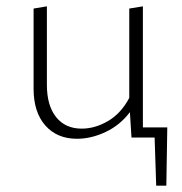

<svg xmlns="http://www.w3.org/2000/svg" viewBox="-20 -434 576 606"><path d="M505 152H473L468 0H395L390 -80Q359 -39 313.5 -17.5Q268 4 223 4Q160 4 123 -38Q86 -80 86 -154V-407L128 -414V-166Q128 -101 157 -64.5Q186 -28 238 -28Q280 -28 321 -52Q362 -76 388 -125V-407L431 -414V-32H508Z"/></svg>

Font: Ysabeau Infant Light
Style: Regular
Weight: 300
Designer: Christian Thalmann (Catharsis Fonts)
Version: Version 0.003